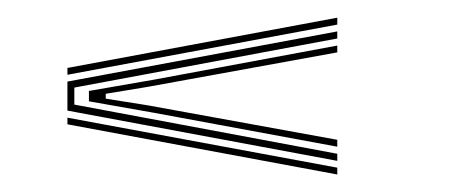

<svg xmlns="http://www.w3.org/2000/svg" viewBox="-20 -511 513 217"><path d="M361.2 -483.2V-491L56.2 -434.2V-426.5ZM361.2 -329.2V-337.2L64 -392.8V-412L361.2 -467.5V-475.5L56.2 -418.8V-386ZM361.2 -345.2V-353L146.8 -392L99.5 -399.5V-405L146.8 -412.8L361.2 -451.8V-459.5L154.2 -421L80.5 -408.2V-396.5L154.2 -383.5ZM361.2 -313.8V-321.5L56.2 -378V-370.5Z"/></svg>

Font: Big Shoulders Inline Display Light
Style: Regular
Weight: 300
Designer: Patric King
Foundry: XO Type Co
Version: Version 1.000